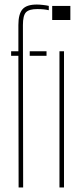

<svg xmlns="http://www.w3.org/2000/svg" viewBox="-20 -826 360 846"><path d="M29 -580V-600H61V-716Q61 -764 79 -785Q97 -806 142 -806Q153.5 -806 169.5 -804.2Q185.5 -802.5 195 -800V-781Q184.5 -783.5 172.2 -784.8Q160 -786 144 -786Q108 -786 94.5 -771.8Q81 -757.5 81 -716L82 0H62L61 -580ZM111 -580V-600H185V-580ZM210 -738V-800H290V-738ZM242 0V-600H262V0Z"/></svg>

Font: Big Shoulders Stencil Display Thin
Style: Regular
Weight: 100
Designer: Patric King
Foundry: XO Type Co
Version: Version 1.000